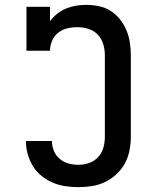

<svg xmlns="http://www.w3.org/2000/svg" viewBox="-20 -763 640 791"><path d="M303 8Q276 8 249 4Q222 0 197.5 -10.5Q173 -21 151.5 -38Q130 -55 116 -78Q102 -101 94.5 -127Q87 -153 87 -180Q87 -181 87 -181.5Q87 -182 87 -182H194Q194 -182 194 -181.5Q194 -181 194 -181Q194 -161 202 -141.5Q210 -122 226 -108.5Q242 -95 262 -89.5Q282 -84 303 -84Q325 -84 347 -91.5Q369 -99 384.5 -116Q400 -133 406 -155Q412 -177 412 -200V-535Q412 -558 405.5 -580.5Q399 -603 383 -620Q367 -637 344.5 -644Q322 -651 298 -651Q277 -651 256.5 -646Q236 -641 219.5 -628Q203 -615 194.5 -595Q186 -575 186 -554H89V-735H186V-676Q199 -693 216 -706.5Q233 -720 252.5 -728Q272 -736 293 -739.5Q314 -743 335 -743Q361 -743 387.5 -737.5Q414 -732 436 -718Q458 -704 474.5 -683Q491 -662 501 -638Q511 -614 515 -587.5Q519 -561 519 -535V-200Q519 -172 513.5 -143.5Q508 -115 494.5 -90Q481 -65 460 -45.5Q439 -26 413.5 -13.5Q388 -1 359.5 3.5Q331 8 303 8Z"/></svg>

Font: Iosevka Curly Slab SmBdEx
Style: Regular
Weight: 600
Width: 7
Monospace: yes
Designer: Belleve Invis
Foundry: Belleve Invis
Version: Version 11.1.0; ttfautohint (v1.8.3)